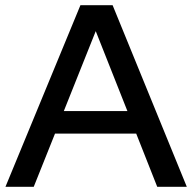

<svg xmlns="http://www.w3.org/2000/svg" viewBox="-20 -720 741 740"><path d="M1 0 290 -700H414L700 0H586L505 -205H192L110 0ZM226 -292H471L349 -600Z"/></svg>

Font: Red Hat Display Medium
Style: Regular
Weight: 500
Designer: Pentagram, MCKL
Foundry: Pentagram, MCKL
Version: Version 1.023